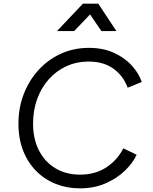

<svg xmlns="http://www.w3.org/2000/svg" viewBox="-20 -1019 836 1051"><path d="M417 12Q347 12 286 -12Q225 -36 179 -82Q133 -128 107 -193.5Q81 -259 81 -342Q81 -429 110 -504Q139 -579 191 -636Q243 -693 313.5 -725Q384 -757 466 -757Q545 -757 604.5 -729.5Q664 -702 702.5 -659Q741 -616 756 -570L679 -539Q655 -604 601 -643Q547 -682 465 -682Q399 -682 343.5 -656.5Q288 -631 247 -585Q206 -539 183.5 -477Q161 -415 161 -342Q161 -258 193.5 -195Q226 -132 284 -97.5Q342 -63 418 -63Q501 -63 561.5 -102.5Q622 -142 655 -207L728 -172Q707 -126 662.5 -83.5Q618 -41 556 -14.5Q494 12 417 12ZM292 -849 434 -999H518L617 -849H535L473 -940L386 -849Z"/></svg>

Font: Plus Jakarta Sans
Style: Italic
Weight: 400
Italic angle: -8°
Designer: Gumpita Rahayu
Foundry: Tokotype
Version: Version 2.006